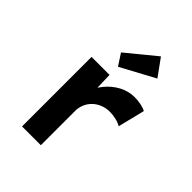

<svg xmlns="http://www.w3.org/2000/svg" viewBox="-224 -914 1033 1033"><g transform="rotate(45 293.0 -397.5)"><path d="M127 0V-529H264L269 -349L237 -370Q251 -417 282.5 -456Q314 -495 356 -517.5Q398 -540 444 -540Q470 -540 493.5 -535Q517 -530 532 -522L494 -368Q479 -378 454.5 -384Q430 -390 406 -390Q376 -390 350.5 -379.5Q325 -369 307 -351Q289 -333 279.5 -310Q270 -287 270 -262V0ZM265 -592 222 -658 389 -795 460 -697Z"/></g></svg>

Font: Lexend Exa SemiBold
Style: Regular
Weight: 600
Designer: Bonnie Shaver-Troup, Thomas Jockin
Foundry: Lexend
Version: Version 1.007